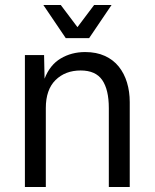

<svg xmlns="http://www.w3.org/2000/svg" viewBox="-20 -751 621 771"><path d="M80 0V-530H157L159 -435Q180 -490 223.5 -516Q267 -542 322 -542Q367 -542 401 -526.5Q435 -511 457 -483.5Q479 -456 490 -419.5Q501 -383 501 -341V0H417V-317Q417 -391 390.5 -429.5Q364 -468 304 -468Q242 -468 203 -429.5Q164 -391 164 -317V0ZM154 -731H224L291 -642L358 -731H428L338 -598H244Z"/></svg>

Font: Geist
Style: Regular
Weight: 400
Designer: Basement.studio, Andrés Briganti, Mateo Zaragoza
Foundry: Basement.studio, Vercel, Andrés Briganti, Guido Ferreyra, Mateo Zaragoza
Version: Version 1.401